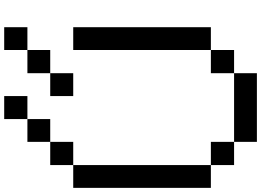

<svg xmlns="http://www.w3.org/2000/svg" viewBox="-187 -1076 1263 929"><g transform="rotate(-90 444.5 -611.5)"><path d="M222.7 0Q222.7 -27.3 222.7 -110.4Q250 -110.4 333 -110.4Q388.7 -110.4 554.7 -110.4Q554.7 -83 554.7 0Q471.7 0 222.7 0ZM110.4 -110.4Q110.4 -138.7 110.4 -222.7Q138.7 -222.7 222.7 -222.7Q222.7 -194.3 222.7 -110.4Q194.3 -110.4 110.4 -110.4ZM554.7 -110.4Q554.7 -138.7 554.7 -222.7Q583 -222.7 667 -222.7Q667 -194.3 667 -110.4Q638.7 -110.4 554.7 -110.4ZM0 -222.7Q0 -388.7 0 -888.7Q27.3 -888.7 110.4 -888.7Q110.4 -721.7 110.4 -222.7Q83 -222.7 0 -222.7ZM667 -222.7Q667 -388.7 667 -888.7Q694.3 -888.7 777.3 -888.7Q777.3 -721.7 777.3 -222.7Q750 -222.7 667 -222.7ZM110.4 -888.7Q110.4 -917 110.4 -1000Q138.7 -1000 222.7 -1000Q222.7 -972.7 222.7 -888.7Q194.3 -888.7 110.4 -888.7ZM444.3 -888.7Q444.3 -917 444.3 -1000Q471.7 -1000 554.7 -1000Q554.7 -972.7 554.7 -888.7Q527.3 -888.7 444.3 -888.7ZM222.7 -1000Q222.7 -1027.3 222.7 -1110.4Q250 -1110.4 333 -1110.4Q333 -1083 333 -1000Q305.7 -1000 222.7 -1000ZM554.7 -1000Q554.7 -1027.3 554.7 -1110.4Q583 -1110.4 667 -1110.4Q667 -1083 667 -1000Q638.7 -1000 554.7 -1000ZM333 -1110.4Q333 -1138.7 333 -1222.7Q360.4 -1222.7 444.3 -1222.7Q444.3 -1194.3 444.3 -1110.4Q417 -1110.4 333 -1110.4ZM667 -1110.4Q667 -1138.7 667 -1222.7Q694.3 -1222.7 777.3 -1222.7Q777.3 -1194.3 777.3 -1110.4Q750 -1110.4 667 -1110.4Z"/></g></svg>

Font: Ingsat TST_CRD
Style: Regular
Weight: 300
Designer: Tofik Waleny
Version: 1.0